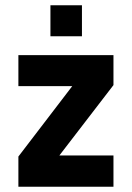

<svg xmlns="http://www.w3.org/2000/svg" viewBox="-20 -710 502 731"><path d="M50 -500H412V-386L206 -118H412V1H50V-114L255 -382H50ZM172 -690H292V-572H172Z"/></svg>

Font: Tschichold
Style: Bold
Weight: 700
Designer: Peter Wiegel
Foundry: Peter Wiegel
Version: Version 1.000; ttfautohint (v1.3)